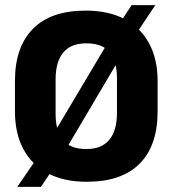

<svg xmlns="http://www.w3.org/2000/svg" viewBox="-20 -695 675 751"><path d="M319 16Q230.5 16 167.8 -16.8Q105 -49.5 71.8 -111Q38.5 -172.5 38.5 -259.5V-378.5Q38.5 -511 108.8 -582.2Q179 -653.5 315.5 -653.5Q404.5 -653.5 467 -620.5Q529.5 -587.5 563 -525.8Q596.5 -464 596.5 -378.5V-259.5Q596.5 -125.5 526.2 -54.8Q456 16 319 16ZM47.5 36 142 -101.5 175 -147 416.5 -553 441.5 -594 495 -675H587.5L497 -539.5L465 -495.5L223 -86L201.5 -55.5L140 36ZM317.5 -112Q378 -112 407.8 -148.5Q437.5 -185 437.5 -253V-388.5Q437.5 -454 409.5 -489.8Q381.5 -525.5 317.5 -525.5Q257 -525.5 227.2 -489.2Q197.5 -453 197.5 -385V-249.5Q197.5 -181.5 226.5 -146.8Q255.5 -112 317.5 -112Z"/></svg>

Font: Anek Bangla
Style: Bold
Weight: 700
Designer: Sulekha Rajkumar (Bangla), Yesha Goshar (Latin)
Foundry: Ek Type
Version: Version 1.003